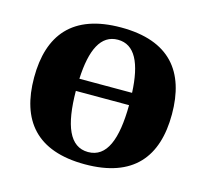

<svg xmlns="http://www.w3.org/2000/svg" viewBox="-81 -593 747 697"><g transform="rotate(15 292.5 -245.0)"><path d="M34 -245C34 -85 111 12 293 12C475 12 552 -85 552 -245C552 -405 475 -502 293 -502C111 -502 34 -405 34 -245ZM193 -237H393C392 -108 363 -34 293 -34C223 -34 194 -108 193 -237ZM194 -283C199 -393 229 -456 293 -456C357 -456 387 -393 392 -283Z"/></g></svg>

Font: Heuristica
Style: Bold
Weight: 700
Version: Version 1.0.1